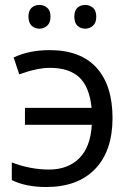

<svg xmlns="http://www.w3.org/2000/svg" viewBox="-20 -748 532 778"><path d="M181.2 -544.9Q306.2 -544.9 371.1 -473.6Q436 -402.3 436 -268.6Q435.5 -135.7 365.2 -63Q294.9 9.8 167 9.8Q85.4 9.8 27.8 -18.1V-89.8Q103 -61 178.7 -61Q254.9 -61 300.8 -106.4Q346.7 -151.9 352.1 -242.2H81.1V-311H351.1Q342.8 -395 301.8 -434.1Q260.7 -473.1 182.1 -473.1Q131.8 -473.1 58.1 -446.8L35.2 -515.1Q98.1 -544.9 181.2 -544.9ZM281.2 -680.7Q281.2 -705.6 293.9 -716.8Q306.6 -728 325.2 -728Q342.8 -728 356.4 -716.8Q370.1 -705.6 370.1 -680.7Q370.1 -655.3 356.4 -643.6Q342.8 -631.8 325.2 -631.8Q306.6 -631.8 293.9 -643.6Q281.2 -655.3 281.2 -680.7ZM95.2 -680.7Q95.7 -705.6 108.4 -716.8Q121.1 -728 139.6 -728Q158.2 -728 170.9 -716.8Q184.6 -705.6 184.6 -680.7Q184.6 -655.3 170.9 -643.6Q157.2 -631.8 139.6 -631.8Q121.1 -631.8 108.4 -643.6Q95.7 -655.3 95.2 -680.7Z"/></svg>

Font: OpenSans-Regular
Style: Regular
Weight: 400
Foundry: Ascender Corporation
Version: Version 1.10